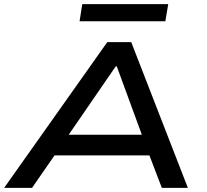

<svg xmlns="http://www.w3.org/2000/svg" viewBox="-28 -909 1001 929"><path d="M-8 0 491 -705H607L881 0H755L677 -204L734 -157H194L269 -205L127 0ZM532 -588 283 -226 250 -257H709L669 -228L537 -588ZM357 -806 370 -889H786L772 -806Z"/></svg>

Font: Nunito Sans 7pt Expanded SemiBold
Style: Italic
Weight: 600
Width: 7
Italic angle: -9°
Designer: Vernon Adams
Foundry: Vernon Adams
Version: Version 3.101;gftools[0.9.27]